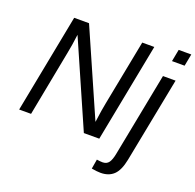

<svg xmlns="http://www.w3.org/2000/svg" viewBox="-156 -888 1279 1258"><g transform="rotate(20 483.5 -259.0)"><path d="M202.1 -460.4 113.8 0H30.8L164.1 -688H267.6L528.3 -94.7Q534.7 -141.1 540 -175.8Q545.4 -210.4 550.3 -233.4L638.7 -688H722.7L589.4 0H481.9L222.7 -590.8Q217.3 -549.3 212.2 -516.6Q207 -483.9 202.1 -460.4ZM967.3 -724.6 951.2 -640.6H863.3L879.4 -724.6ZM673.3 207.5Q647.5 207.5 610.4 200.7L621.6 134.3Q634.3 136.2 644.3 137.2Q654.3 138.2 662.1 138.2Q690.9 138.2 705.6 117.7Q720.2 97.2 728.5 52.2L841.3 -528.3H929.2L813.5 65.4Q798.3 142.6 764.2 175Q730 207.5 673.3 207.5Z"/></g></svg>

Font: Arimo
Style: Italic
Weight: 400
Italic angle: -12°
Designer: Steve Matteson
Foundry: Monotype Imaging Inc.
Version: Version 1.33